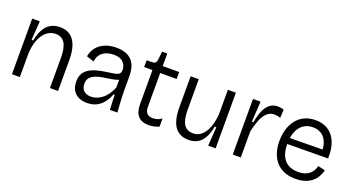

<svg xmlns="http://www.w3.org/2000/svg" viewBox="-46 -1142 3052 1667"><g transform="rotate(20 1480.0 -309.0)"><path d="M79 0V-311V-514H149L137 -338H151Q165 -403 188.5 -444.5Q212 -486 248.5 -506.5Q285 -527 334 -527Q418 -527 461.5 -466Q505 -405 505 -286V0H430V-281Q430 -372 402 -415.5Q374 -459 318 -459Q268 -459 231.5 -426.5Q195 -394 175 -340Q155 -286 152 -221V0Z M774 12Q732 12 698 -3.5Q664 -19 644.5 -51.5Q625 -84 625 -133Q625 -170 637.5 -197.5Q650 -225 677.5 -245.5Q705 -266 749.5 -279.5Q794 -293 857 -301Q898 -306 923 -311.5Q948 -317 958.5 -328.5Q969 -340 969 -363Q969 -405 940.5 -433.5Q912 -462 853 -462Q823 -462 791.5 -452Q760 -442 736.5 -417Q713 -392 707 -346L638 -369Q645 -406 662.5 -435Q680 -464 708 -484.5Q736 -505 773 -516Q810 -527 855 -527Q916 -527 958 -506Q1000 -485 1021.5 -442Q1043 -399 1043 -331V-211Q1043 -179 1044.5 -142Q1046 -105 1048.5 -68.5Q1051 -32 1053 0H984Q982 -36 980.5 -69.5Q979 -103 979 -137H967Q954 -98 928.5 -63.5Q903 -29 865 -8.5Q827 12 774 12ZM790 -51Q814 -51 838.5 -59.5Q863 -68 887.5 -86Q912 -104 933 -132.5Q954 -161 970 -201V-296L998 -293Q983 -276 955.5 -267Q928 -258 894 -253.5Q860 -249 825.5 -243Q791 -237 762 -225.5Q733 -214 715.5 -193.5Q698 -173 698 -137Q698 -94 723.5 -72.5Q749 -51 790 -51Z M1345 10Q1279 10 1246 -27Q1213 -64 1213 -137V-451H1136L1137 -514H1182Q1206 -514 1216 -523Q1226 -532 1229 -553L1237 -630H1285V-514H1437V-450H1285V-137Q1285 -96 1304 -77.5Q1323 -59 1357 -59Q1376 -59 1397 -64.5Q1418 -70 1439 -86V-10Q1413 0 1389 5Q1365 10 1345 10Z M1715 12Q1629 12 1586 -47.5Q1543 -107 1543 -227V-514H1618V-231Q1618 -142 1645 -98.5Q1672 -55 1731 -55Q1764 -55 1790.5 -71Q1817 -87 1837 -117Q1857 -147 1869.5 -189Q1882 -231 1887 -282V-514H1961V-223V0H1892L1904 -174H1889Q1878 -110 1854 -68.5Q1830 -27 1795 -7.5Q1760 12 1715 12Z M2119 0V-282V-514H2189L2177 -326H2192Q2202 -385 2220.5 -430.5Q2239 -476 2270 -501.5Q2301 -527 2345 -527Q2357 -527 2370.5 -525Q2384 -523 2401 -517L2397 -440Q2382 -446 2368 -448.5Q2354 -451 2340 -451Q2300 -451 2271.5 -423Q2243 -395 2224 -347Q2205 -299 2193 -240V0Z M2702 12Q2642 12 2596.5 -6.5Q2551 -25 2520.5 -60Q2490 -95 2474.5 -143Q2459 -191 2459 -249Q2459 -309 2474.5 -359.5Q2490 -410 2520 -448Q2550 -486 2594 -506.5Q2638 -527 2694 -527Q2743 -527 2783 -510.5Q2823 -494 2852 -460Q2881 -426 2896 -374Q2911 -322 2908 -251L2504 -248V-304L2861 -308L2837 -266Q2841 -330 2824 -373.5Q2807 -417 2773.5 -439Q2740 -461 2694 -461Q2644 -461 2607.5 -436Q2571 -411 2551.5 -363.5Q2532 -316 2532 -250Q2532 -155 2575 -103.5Q2618 -52 2704 -52Q2738 -52 2763 -60.5Q2788 -69 2805.5 -83.5Q2823 -98 2834.5 -118Q2846 -138 2851 -160L2917 -145Q2908 -108 2890 -79Q2872 -50 2844.5 -29.5Q2817 -9 2781.5 1.5Q2746 12 2702 12Z"/></g></svg>

Font: Bricolage Grotesque 24pt Light
Style: Regular
Weight: 300
Designer: Mathieu Triay
Foundry: Atelier Triay
Version: Version 1.001;gftools[0.9.33.dev8+g029e19f]